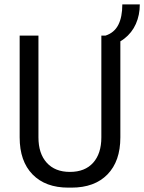

<svg xmlns="http://www.w3.org/2000/svg" viewBox="-20 -849 660 879"><path d="M293 10Q188 10 129 -50.5Q70 -111 70 -220V-686H156V-220Q156 -146 194 -104Q232 -62 300 -62Q369 -62 406.5 -104Q444 -146 444 -220V-686H531V-220Q531 -111 472 -50.5Q413 10 307 10ZM463 -634V-686Q503 -699 521.5 -735Q540 -771 540 -829H620Q620 -780 602 -739.5Q584 -699 549 -672Q514 -645 463 -634Z"/></svg>

Font: Chivo Mono Medium Light
Style: Regular
Weight: 300
Monospace: yes
Version: Version 1.008